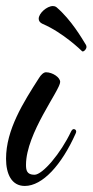

<svg xmlns="http://www.w3.org/2000/svg" viewBox="-47 -604 306 635"><path d="M203 -162C204 -164 205 -167 205 -169C205 -174 201 -177 197 -177C194 -177 191 -175 188 -169C154 -97 94 -26 67 -26C41 -26 39 -42 39 -59C39 -163 152 -306 152 -333C152 -348 127 -365 105 -365C97 -365 88 -356 82 -346C30 -265 -27 -175 -27 -79C-27 -29 -9 11 35 11C94 11 157 -59 203 -162ZM237 -456C224 -477 189 -538 140 -580C136 -583 132 -584 128 -584C108 -584 81 -560 81 -542C81 -535 85 -529 94 -525C162 -496 223 -436 223 -436C224 -434 225 -434 227 -434C232 -434 239 -442 239 -449C239 -452 238 -454 237 -456Z"/></svg>

Font: Mervale Script
Style: Regular
Weight: 400
Designer: Astigmatic (AOETI)
Foundry: Astigmatic (AOETI)
Version: Version 1.000